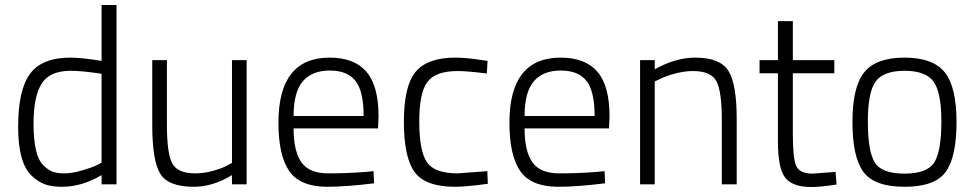

<svg xmlns="http://www.w3.org/2000/svg" viewBox="-20 -742 3925 773"><path d="M449 -722V0H389V-37Q310 10 229 10Q192 10 165 1.5Q138 -7 110 -32Q53 -83 53 -231.5Q53 -380 101 -445Q149 -510 263 -510Q307 -510 389 -497V-722ZM154 -77Q173 -58 191.5 -51Q210 -44 239.5 -44Q269 -44 307.5 -55Q346 -66 368 -76L389 -87V-445Q309 -457 265 -457Q180 -457 147.5 -405Q115 -353 115 -244Q115 -116 154 -77Z M914 -500H973V0H914V-37Q837 10 760 10Q658 10 625.5 -42Q593 -94 593 -239V-500H652V-240Q652 -124 673.5 -84Q695 -44 767 -44Q802 -44 839 -54.5Q876 -65 895 -76L914 -86Z M1454 -50 1484 -53 1486 -4Q1373 10 1295 10Q1187 9 1144 -54Q1101 -117 1101 -248Q1101 -510 1307 -510Q1406 -510 1455 -453.5Q1504 -397 1504 -273L1502 -225H1162Q1162 -133 1193.5 -88.5Q1225 -44 1301.5 -44Q1378 -44 1454 -50ZM1162 -275H1444Q1444 -374 1411.5 -416Q1379 -458 1307.5 -458Q1236 -458 1199 -414.5Q1162 -371 1162 -275Z M1813 -510Q1858 -510 1920 -500L1943 -497L1940 -446Q1861 -456 1823 -456Q1734 -456 1701 -412.5Q1668 -369 1668 -252.5Q1668 -136 1698 -90Q1728 -44 1823 -44L1942 -53L1944 -2Q1855 10 1812 10Q1693 10 1649.5 -49Q1606 -108 1606 -252Q1606 -396 1653.5 -453Q1701 -510 1813 -510Z M2384 -50 2414 -53 2416 -4Q2303 10 2225 10Q2117 9 2074 -54Q2031 -117 2031 -248Q2031 -510 2237 -510Q2336 -510 2385 -453.5Q2434 -397 2434 -273L2432 -225H2092Q2092 -133 2123.5 -88.5Q2155 -44 2231.5 -44Q2308 -44 2384 -50ZM2092 -275H2374Q2374 -374 2341.5 -416Q2309 -458 2237.5 -458Q2166 -458 2129 -414.5Q2092 -371 2092 -275Z M2616 0H2557V-500H2616V-463Q2700 -510 2779 -510Q2879 -510 2912.5 -457Q2946 -404 2946 -263V0H2886V-260Q2886 -375 2864 -415.5Q2842 -456 2770 -456Q2735 -456 2696.5 -445.5Q2658 -435 2637 -424L2616 -414Z M3339 -447H3172V-200Q3172 -103 3186 -73Q3200 -43 3252 -43L3344 -50L3348 1Q3282 11 3247 11Q3171 11 3141.5 -26.5Q3112 -64 3112 -170V-447H3038V-500H3112V-657H3172V-500H3339Z M3412 -251Q3412 -392 3459.5 -451Q3507 -510 3621.5 -510Q3736 -510 3783.5 -451Q3831 -392 3831 -251Q3831 -110 3787.5 -50Q3744 10 3622 10Q3500 10 3456 -50Q3412 -110 3412 -251ZM3474 -253Q3474 -134 3501.5 -88.5Q3529 -43 3621.5 -43Q3714 -43 3742 -89Q3770 -135 3770 -252.5Q3770 -370 3738.5 -413.5Q3707 -457 3622 -457Q3537 -457 3505.5 -414Q3474 -371 3474 -253Z"/></svg>

Font: Titillium Web[RUS by Daymarius]
Style: Regular
Weight: 300
Designer: Cyrillization by Daymarius
Foundry: Cyrillization by Daymarius
Version: Version 1.002 September 12, 2018